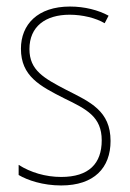

<svg xmlns="http://www.w3.org/2000/svg" viewBox="-20 -557 396 587"><path d="M318 -126C318 -218 256 -245 183 -282C114 -318 70 -342 70 -407C70 -476 119 -512 193 -512C232 -512 273 -502 300 -486L312 -509C281 -526 239 -537 194 -537C95 -537 44 -482 44 -408C44 -324 102 -294 177 -256C245 -223 291 -200 291 -128C291 -57 252 -16 167 -16C119 -16 73 -30 37 -53V-22C64 -6 111 10 167 10C268 10 318 -44 318 -126Z"/></svg>

Font: Noto Sans Armenian Condensed Thin
Style: Regular
Weight: 100
Width: 3
Designer: Monotype Design Team
Foundry: Monotype Imaging Inc.
Version: Version 2.008